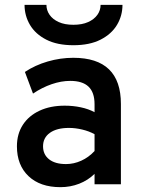

<svg xmlns="http://www.w3.org/2000/svg" viewBox="-20 -762 587 794"><path d="M230 12Q146 12 98 -33.5Q50 -79 50 -157Q50 -208 74.5 -245.8Q99 -283.5 143.5 -304.2Q188 -325 247.5 -325Q282.5 -325 314.2 -318.2Q346 -311.5 371 -298V-331Q371 -380 346 -403.8Q321 -427.5 270.5 -427.5Q233.5 -427.5 194 -414Q154.5 -400.5 116.5 -375L83 -464.5Q125 -492.5 177.5 -507.8Q230 -523 283 -523Q381.5 -523 430.8 -475.2Q480 -427.5 480 -332V0H371V-43Q344 -16.5 307.5 -2.2Q271 12 230 12ZM253 -83.5Q285.5 -83.5 316.2 -97.5Q347 -111.5 371 -137.5V-207Q348.5 -219.5 320.2 -226.2Q292 -233 265 -233Q215 -233 186.5 -212.8Q158 -192.5 158 -157Q158 -123 183 -103.2Q208 -83.5 253 -83.5ZM283.5 -575Q216.5 -575 171.5 -598Q126.5 -621 104 -659Q81.5 -697 81.5 -742H172Q172 -719.5 185 -700.8Q198 -682 222.8 -670.8Q247.5 -659.5 283.5 -659.5Q319.5 -659.5 344.5 -670.8Q369.5 -682 382.8 -700.8Q396 -719.5 396 -742H486.5Q486.5 -697 463.8 -659Q441 -621 395.8 -598Q350.5 -575 283.5 -575Z"/></svg>

Font: Overpass SemiBold
Style: Regular
Weight: 600
Designer: Delve Withrington, Dave Bailey, Thomas Jockin
Foundry: Delve Fonts LLC
Version: Version 4.000